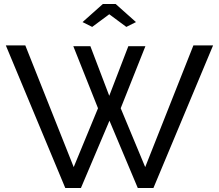

<svg xmlns="http://www.w3.org/2000/svg" viewBox="-20 -936 1089 956"><path d="M391 -826 492 -916H556L657 -826L609 -802L524 -865L439 -802ZM345 -706H430L524 -459L619 -706H704L581 -397L703 -104L943 -710H1041L744 0H666L525 -335L383 0H305L9 -710H106L347 -104L468 -397Z"/></svg>

Font: PTCRaleway Medium
Style: Regular
Weight: 500
Designer: Matt McInerney, Pablo Impallari, Rodrigo Fuenzalida
Foundry: Matt McInerney, Pablo Impallari, Rodrigo Fuenzalida
Version: Version 3.000g; ttfautohint (v1.5) -l 8 -r 28 -G 28 -x 14 -D